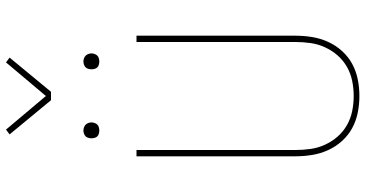

<svg xmlns="http://www.w3.org/2000/svg" viewBox="-309 -901 1218 640"><g transform="rotate(-90 300.0 -581.0)"><path d="M300 8Q272 8 244.5 2.5Q217 -3 193 -16Q169 -29 150 -50Q131 -71 119.5 -96.5Q108 -122 103.5 -149.5Q99 -177 99 -205V-735H120V-205Q120 -180 123.5 -155Q127 -130 137.5 -107Q148 -84 164.5 -65Q181 -46 203 -33.5Q225 -21 250 -16Q275 -11 300 -11Q325 -11 350 -16Q375 -21 397 -33.5Q419 -46 435.5 -65Q452 -84 462.5 -107Q473 -130 476.5 -155Q480 -180 480 -205V-735H501V-205Q501 -177 496.5 -149.5Q492 -122 480.5 -96.5Q469 -71 450 -50Q431 -29 407 -16Q383 -3 355.5 2.5Q328 8 300 8ZM415 -859Q410 -859 404.5 -860.5Q399 -862 395.5 -865.5Q392 -869 390.5 -874.5Q389 -880 389 -885Q389 -890 390.5 -895.5Q392 -901 395.5 -904.5Q399 -908 404.5 -910Q410 -912 415 -912Q420 -912 425.5 -910Q431 -908 434.5 -904.5Q438 -901 440 -895.5Q442 -890 442 -885Q442 -880 440 -874.5Q438 -869 434.5 -865.5Q431 -862 425.5 -860.5Q420 -859 415 -859ZM185 -859Q180 -859 174.5 -860.5Q169 -862 165.5 -865.5Q162 -869 160.5 -874.5Q159 -880 159 -885Q159 -890 160.5 -895.5Q162 -901 165.5 -904.5Q169 -908 174.5 -910Q180 -912 185 -912Q190 -912 195.5 -910Q201 -908 204.5 -904.5Q208 -901 210 -895.5Q212 -890 212 -885Q212 -880 210 -874.5Q208 -869 204.5 -865.5Q201 -862 195.5 -860.5Q190 -859 185 -859ZM286 -1020 172 -1158 188 -1170 300 -1037 412 -1170 428 -1158 314 -1020Z"/></g></svg>

Font: Iosevka Thin Extended
Style: Regular
Weight: 100
Width: 7
Monospace: yes
Designer: Belleve Invis
Foundry: Belleve Invis
Version: Version 32.5.0; ttfautohint (v1.8.4)